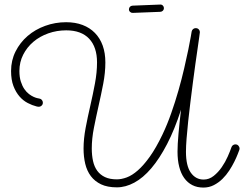

<svg xmlns="http://www.w3.org/2000/svg" viewBox="-20 -805 1087 855"><path d="M786.1 -316.4Q757.8 -228.5 724.1 -163.6Q690.4 -98.6 653.8 -55.7Q617.2 -12.7 578.1 8.3Q539.1 29.3 500.5 29.3Q458.5 29.3 430.2 15.9Q401.9 2.4 384.5 -20.8Q367.2 -43.9 359.6 -75.4Q352.1 -106.9 352.1 -143.6Q352.1 -186.5 361.3 -235.4Q370.6 -284.2 382.1 -334Q393.6 -383.8 402.8 -433.1Q412.1 -482.4 412.1 -526.9Q412.1 -595.2 377 -632.6Q341.8 -669.9 274.9 -669.9Q232.9 -669.9 195.1 -656.5Q157.2 -643.1 128.7 -618.9Q100.1 -594.7 83.3 -561.5Q66.4 -528.3 66.4 -488.8Q66.4 -461.4 72.8 -441.7Q79.1 -421.9 88.6 -408.2Q98.1 -394.5 109.1 -386.2Q120.1 -377.9 130.1 -373.5Q140.1 -369.1 147 -367.7Q153.8 -366.2 154.8 -366.2Q162.1 -365.2 166.5 -359.9Q170.9 -354.5 170.9 -347.7Q170.9 -339.8 165.3 -334.7Q159.7 -329.6 152.3 -329.6Q151.4 -329.6 147.5 -330.1Q143.6 -330.6 142.6 -331.1Q123.5 -335.9 103.3 -346.4Q83 -356.9 66.7 -375.7Q50.3 -394.5 39.8 -422.1Q29.3 -449.7 29.3 -488.8Q29.3 -536.1 49.3 -575.9Q69.3 -615.7 103 -644.8Q136.7 -673.8 181.2 -689.9Q225.6 -706.1 274.4 -706.1Q315.4 -706.1 347.7 -693.8Q379.9 -681.6 402.6 -658.4Q425.3 -635.3 437.3 -602.1Q449.2 -568.8 449.2 -526.9Q449.2 -481.4 439.7 -432.1Q430.2 -382.8 418.9 -333.3Q407.7 -283.7 398.2 -235.6Q388.7 -187.5 388.7 -144Q388.7 -113.3 394.3 -87.9Q399.9 -62.5 413.1 -44.4Q426.3 -26.4 447.5 -16.4Q468.8 -6.3 500 -6.3Q521 -6.3 544.7 -15.1Q568.4 -23.9 594 -46.4Q619.6 -68.8 647.2 -107.4Q674.8 -146 703.6 -206.1Q724.6 -250 742.4 -300.8Q760.3 -351.6 774.7 -402.1Q789.1 -452.6 800 -499.8Q811 -546.9 818.4 -583.3Q825.7 -619.6 829.6 -641.6Q833.5 -663.6 833.5 -664.6Q835 -671.4 839.8 -675.5Q844.7 -679.7 851.6 -679.7Q859.9 -679.7 865 -674.3Q870.1 -668.9 870.1 -662.1Q870.1 -660.2 867.4 -641.1Q864.7 -622.1 860.4 -591.8Q856 -561.5 850.3 -521.7Q844.7 -481.9 839.1 -438.5Q833.5 -395 827.9 -350.1Q822.3 -305.2 817.9 -263.9Q813.5 -222.7 810.8 -187.7Q808.1 -152.8 808.1 -129.4Q808.1 -66.4 829.8 -35.9Q851.6 -5.4 886.7 -5.4Q911.1 -5.4 931.4 -21.5Q951.7 -37.6 967.5 -60.5Q983.4 -83.5 994.1 -107.9Q1004.9 -132.3 1010.7 -149.4Q1012.7 -155.3 1017.6 -158.7Q1022.5 -162.1 1028.3 -162.1Q1036.6 -162.1 1041.7 -156.2Q1046.9 -150.4 1046.9 -143.6Q1046.9 -141.6 1045.9 -137.7Q1043.9 -132.3 1038.3 -117.9Q1032.7 -103.5 1023.4 -84.7Q1014.2 -65.9 1001 -45.7Q987.8 -25.4 970.7 -8.5Q953.6 8.3 932.4 19.3Q911.1 30.3 885.7 30.3Q857.9 30.3 836.4 19.3Q814.9 8.3 800.3 -12.2Q785.6 -32.7 778.1 -62.3Q770.5 -91.8 770.5 -129.4Q770.5 -160.6 774.9 -210Q779.3 -259.3 786.1 -316.4ZM710 -769Q710 -762.2 705.6 -757.6Q701.2 -752.9 694.3 -752.4L571.3 -747.6Q564.9 -747.1 559.6 -751.7Q554.2 -756.3 554.2 -763.2Q554.2 -770 558.6 -774.7Q563 -779.3 569.8 -779.8L693.4 -784.7Q700.2 -785.2 705.1 -780.3Q710 -775.4 710 -769Z"/></svg>

Font: Sacramento
Style: Regular
Weight: 400
Designer: Astigmatic (AOETI)
Foundry: Astigmatic (AOETI)
Version: Version 1.000